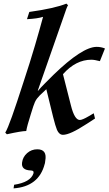

<svg xmlns="http://www.w3.org/2000/svg" viewBox="-20 -728 600 1061"><path d="M532 -390Q502 -398 485 -398Q399 -398 328 -318L372 -145Q392 -65 421 -65Q435 -65 469 -85L498 -102L505 -73L457 -42Q367 17 328 17Q307 17 295 -10Q286 -32 274 -80L236 -235L200 -201Q192 -193 185 -184Q178 -175 173 -164Q170 -157 164 -140.5Q158 -124 150 -96Q130 -34 125 -4Q99 -4 18 14L9 5Q22 -16 46.5 -85Q71 -154 109 -272Q147 -387 173.5 -477.5Q200 -568 218 -635Q188 -625 129 -622L142 -662Q213 -672 264 -683.5Q315 -695 347 -708L356 -699Q350 -692 331 -634L189 -228L190 -226Q204 -243 225.5 -264.5Q247 -286 275 -314Q435 -469 514 -469Q539 -469 560 -460ZM58 293Q149 279 165 230Q169 214 150 214Q96 212 102 170Q106 139 130 118Q154 97 186 97Q242 97 230 161Q229 165 229 169Q229 173 227 178Q195 303 55 313Z"/></svg>

Font: DG Didot
Style: Bold Italic
Weight: 700
Designer: David Gatwood, Takis Katsoulidis, and George D. Matthiopoulos
Foundry: David Gatwood
Version: Version 1.0